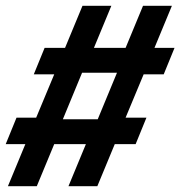

<svg xmlns="http://www.w3.org/2000/svg" viewBox="-26 -645 625 665"><path d="M1.4 0 61.8 -145.8H-6.2L31.2 -237.5H99.3L161.8 -387.5H91L128.5 -479.2H199.3L259.7 -625H359.7L299.3 -479.2H409L469.4 -625H569.4L509 -479.2H578.5L541 -387.5H471.5L409 -237.5H481.2L443.8 -145.8H371.5L311.1 0H211.1L271.5 -145.8H161.8L101.4 0ZM191.7 -231.9H312.5L379.2 -393.1H258.3Z"/></svg>

Font: Afacad
Style: Italic
Weight: 400
Italic angle: -14°
Designer: Kristian Moeller
Foundry: Dicotype
Version: Version 1.000